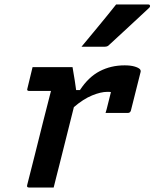

<svg xmlns="http://www.w3.org/2000/svg" viewBox="-20 -835 688 855"><path d="M125 -536H303Q303 -536 306 -518Q309 -500 313 -476Q317 -452 319 -434H336Q374 -492 424 -518Q474 -544 535 -544Q561 -544 578.5 -539Q596 -534 603 -527Q608 -521 606 -514L563 -343Q560 -332 549 -332H450L455 -349Q464 -386 474 -425Q469 -426 458 -426Q429 -426 390 -410Q351 -394 309 -358Q294 -298 277 -230.5Q260 -163 244 -99Q237 -73 231 -48Q225 -23 219 0H109Q98 0 101 -11Q117 -73 135.5 -147Q154 -221 172.5 -295Q191 -369 207 -430H110Q98 -430 102 -441Q108 -465 113.5 -488.5Q119 -512 125 -536ZM497 -815H641Q647 -815 648 -809.5Q649 -804 643 -799Q597 -756 557 -719Q517 -682 466 -635Q459 -627 447 -627H343Q381 -673 420 -720Q459 -767 497 -815Z"/></svg>

Font: Recursive Mn Lnr St SmB
Style: Italic
Weight: 600
Italic angle: -15°
Monospace: yes
Version: Version 1.079;hotconv 1.0.112;makeotfexe 2.5.65598; ttfautoh